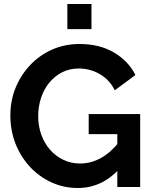

<svg xmlns="http://www.w3.org/2000/svg" viewBox="-20 -935 765 960"><path d="M369.1 5Q299.5 5 238.1 -22.8Q176.7 -50.6 130.4 -100.3Q84 -150 57.9 -215.8Q31.8 -281.7 31.8 -358.8Q31.8 -432.2 58.1 -496.4Q84.5 -560.7 131.2 -610Q178 -659.4 241 -687.2Q304 -715 377.7 -715Q477.5 -715 549.5 -672.7Q621.4 -630.4 657.2 -560L554 -483.6Q527.5 -536.6 478.9 -564.5Q430.3 -592.5 373.4 -592.5Q328 -592.5 290.7 -573.6Q253.5 -554.6 226.5 -521.7Q199.5 -488.7 185.3 -445.7Q171 -402.7 171 -354.5Q171 -304.3 186.6 -261.3Q202.2 -218.2 230.5 -186Q258.9 -153.8 297.1 -135.7Q335.4 -117.5 380.6 -117.5Q435.3 -117.5 484.9 -145.1Q534.5 -172.7 577.2 -227.3V-90.5Q488.4 5 369.1 5ZM566.6 -264.4H423.5V-364.8H680.9V0H566.6ZM316.8 -789.3V-915.1H437.4V-789.3Z"/></svg>

Font: Raleway Thin
Style: Regular
Weight: 100
Designer: Matt McInerney, Pablo Impallari, Rodrigo Fuenzalida
Foundry: Matt McInerney, Pablo Impallari, Rodrigo Fuenzalida
Version: Version 4.026